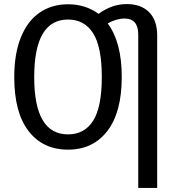

<svg xmlns="http://www.w3.org/2000/svg" viewBox="-20 -722 877 943"><path d="M752 -548V201H659V-552Q659 -631 592 -631Q552 -631 509 -607Q578 -514 578 -344Q578 -171 507.5 -79Q437 13 314 13Q191 13 120.5 -78Q50 -169 50 -343Q50 -458 82.5 -538.5Q115 -619 174.5 -660Q234 -701 314 -701Q400 -701 464 -654Q530 -702 602 -702Q673 -702 712.5 -662Q752 -622 752 -548ZM480 -344Q480 -491 437.5 -558.5Q395 -626 314 -626Q148 -626 148 -343Q148 -62 314 -62Q395 -62 437.5 -129Q480 -196 480 -344Z"/></svg>

Font: Fira Sans Condensed
Style: Regular
Weight: 400
Width: 3
Designer: bBox Type GmbH & Carrois Corporate GbR & Edenspiekermann AG
Foundry: bBox Type GmbH & Carrois Corporate GbR & Edenspiekermann AG
Version: Version 4.301